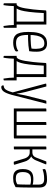

<svg xmlns="http://www.w3.org/2000/svg" viewBox="1084 -1634 743 2950"><g transform="rotate(90 1455.0 -158.5)"><path d="M58 159Q45 159 37.5 157Q30 155 30 147V-43H49Q60 -47 69.5 -58.5Q79 -70 88.5 -97Q98 -124 107 -172.5Q116 -221 124.5 -298Q133 -375 139 -486Q140 -496 145 -498Q150 -500 171 -500H356V-43H407V147Q407 155 399.5 157Q392 159 379 159Q371 113 367.5 70Q364 27 364 0H73Q72 27 69 70Q66 113 58 159ZM110 -43H311V-460H180Q173 -322 162.5 -238Q152 -154 139 -109.5Q126 -65 110 -43Z M635 10Q600 10 569.5 2Q539 -6 516.5 -30Q494 -54 482 -100.5Q470 -147 470 -222Q470 -319 486 -377Q502 -435 528.5 -463.5Q555 -492 586.5 -501Q618 -510 649 -510Q715 -510 744.5 -467.5Q774 -425 774 -352Q774 -322 772.5 -291.5Q771 -261 766 -236Q724 -228 678 -224Q632 -220 591.5 -219Q551 -218 525.5 -218.5Q500 -219 500 -219V-258Q500 -258 524 -257.5Q548 -257 583.5 -258Q619 -259 657.5 -262Q696 -265 726 -272Q728 -291 729 -308Q730 -325 730 -341Q729 -403 712 -436Q695 -469 646 -469Q624 -469 601.5 -461.5Q579 -454 559 -429.5Q539 -405 527.5 -355.5Q516 -306 516 -221Q516 -159 524.5 -122Q533 -85 550 -66Q567 -47 590 -40.5Q613 -34 641 -34Q676 -34 708.5 -43Q741 -52 764 -69Q767 -61 768.5 -52Q770 -43 770 -37Q770 -27 751 -16Q732 -5 701.5 2.5Q671 10 635 10Z M866 159Q853 159 845.5 157Q838 155 838 147V-43H857Q868 -47 877.5 -58.5Q887 -70 896.5 -97Q906 -124 915 -172.5Q924 -221 932.5 -298Q941 -375 947 -486Q948 -496 953 -498Q958 -500 979 -500H1164V-43H1215V147Q1215 155 1207.5 157Q1200 159 1187 159Q1179 113 1175.5 70Q1172 27 1172 0H881Q880 27 877 70Q874 113 866 159ZM918 -43H1119V-460H988Q981 -322 970.5 -238Q960 -154 947 -109.5Q934 -65 918 -43Z M1320 193Q1304 193 1296.5 184Q1289 175 1293 156Q1319 156 1337 143.5Q1355 131 1369.5 101Q1384 71 1399 17L1265 -485Q1263 -492 1264.5 -495Q1266 -498 1276 -499Q1286 -500 1308 -500L1391 -185Q1398 -158 1403 -132Q1408 -106 1412 -84.5Q1416 -63 1418 -50Q1420 -37 1420 -37Q1420 -37 1422 -50Q1424 -63 1428 -84.5Q1432 -106 1437 -132.5Q1442 -159 1448 -187L1523 -485Q1525 -493 1527 -496Q1529 -499 1539 -499.5Q1549 -500 1573 -500L1437 32Q1413 118 1386.5 154.5Q1360 191 1320 193Z M1646 0V-488Q1646 -494 1647.5 -496.5Q1649 -499 1659 -499.5Q1669 -500 1691 -500V-43H1854V-488Q1854 -494 1856 -496.5Q1858 -499 1867.5 -499.5Q1877 -500 1899 -500V-43H2062V-488Q2062 -494 2064 -496.5Q2066 -499 2075.5 -499.5Q2085 -500 2107 -500V-12Q2107 -6 2105.5 -3.5Q2104 -1 2095 -0.5Q2086 0 2062 0Z M2491 1Q2485 1 2478 1Q2471 1 2464 0L2419 -150Q2407 -196 2382.5 -220Q2358 -244 2323 -244H2275V-10Q2275 -5 2273.5 -3Q2272 -1 2262.5 -0.5Q2253 0 2231 0V-490Q2231 -495 2232.5 -497Q2234 -499 2243.5 -499.5Q2253 -500 2275 -500V-285H2326Q2351 -285 2370.5 -299.5Q2390 -314 2401 -344L2460 -498Q2468 -500 2475 -500Q2482 -500 2488 -500Q2503 -500 2504.5 -497.5Q2506 -495 2503 -486L2442 -336Q2431 -311 2416 -293Q2401 -275 2383 -267Q2411 -254 2433 -226Q2455 -198 2465 -158L2510 -12Q2510 -4 2506.5 -1.5Q2503 1 2491 1Z M2721 10Q2694 11 2668.5 6.5Q2643 2 2622.5 -12.5Q2602 -27 2589.5 -56.5Q2577 -86 2577 -138Q2577 -191 2590 -223Q2603 -255 2625 -272Q2647 -289 2675 -294.5Q2703 -300 2732 -300Q2754 -300 2776.5 -297.5Q2799 -295 2816 -289Q2816 -289 2816 -306Q2816 -323 2816 -344.5Q2816 -366 2816 -380Q2816 -416 2805 -434.5Q2794 -453 2775 -459.5Q2756 -466 2731 -466Q2681 -466 2641.5 -458Q2602 -450 2583 -441Q2580 -448 2578.5 -454.5Q2577 -461 2577 -467Q2577 -473 2578.5 -478Q2580 -483 2584 -485Q2599 -494 2643 -502Q2687 -510 2741 -510Q2800 -510 2830.5 -483.5Q2861 -457 2861 -389V-327Q2861 -270 2860.5 -216Q2860 -162 2859 -114Q2858 -66 2855 -27Q2840 -18 2807.5 -4Q2775 10 2721 10ZM2729 -30Q2756 -30 2779.5 -38.5Q2803 -47 2811 -55Q2813 -78 2814 -111.5Q2815 -145 2815.5 -182.5Q2816 -220 2816 -254Q2801 -259 2780.5 -261.5Q2760 -264 2744 -264Q2721 -264 2699.5 -260Q2678 -256 2661 -243.5Q2644 -231 2633.5 -206Q2623 -181 2623 -139Q2623 -101 2631.5 -79Q2640 -57 2655 -46.5Q2670 -36 2689 -33Q2708 -30 2729 -30Z"/></g></svg>

Font: Yanone Kaffeesatz Light
Style: Regular
Weight: 300
Designer: Yanone (Cyrillic: Daniel Pouzeot, Huerta Tipografica, and Cyreal)
Foundry: Yanone
Version: Version 2.003